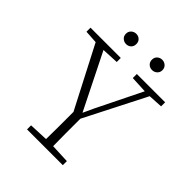

<svg xmlns="http://www.w3.org/2000/svg" viewBox="-229 -972 1108 1108"><g transform="rotate(45 325.5 -418.0)"><path d="M24 -641V-674H271V-641L168 -636L338 -295H339L368 -358L505 -636L402 -641V-674H633V-641L545 -636L354 -261Q354 -190 354 -140Q354 -90 355 -38L472 -33V0H180V-33L297 -38Q298 -90 298 -139.5Q298 -189 298 -261L104 -636ZM236 -752Q219 -752 206 -763.5Q193 -775 193 -794Q193 -813 206 -824.5Q219 -836 236 -836Q254 -836 266 -824.5Q278 -813 278 -794Q278 -775 266 -763.5Q254 -752 236 -752ZM448 -752Q430 -752 417.5 -763.5Q405 -775 405 -794Q405 -813 417.5 -824.5Q430 -836 448 -836Q465 -836 478 -824.5Q491 -813 491 -794Q491 -775 478 -763.5Q465 -752 448 -752Z"/></g></svg>

Font: Source Serif 4 SmText Light
Style: Regular
Weight: 300
Designer: Frank Grießhammer
Foundry: Adobe
Version: Version 4.005;hotconv 1.1.0;makeotfexe 2.6.0